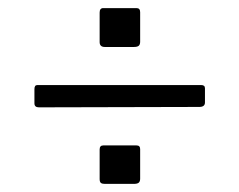

<svg xmlns="http://www.w3.org/2000/svg" viewBox="-20 -610 591 474"><path d="M326 -507Q326 -500 322.5 -497Q319 -494 310 -494H239Q226 -494 226 -506V-579Q226 -590 235 -590H317Q326 -590 326 -580ZM486 -357Q486 -346 472 -346L76 -345Q65 -345 65 -355V-390Q65 -400 72 -400H477Q486 -400 486 -392ZM326 -169Q326 -162 322.5 -159Q319 -156 310 -156H239Q232 -156 229 -158.5Q226 -161 226 -168V-241Q226 -251 235 -251H317Q326 -251 326 -242Z"/></svg>

Font: Libre Franklin Light
Style: Regular
Weight: 300
Designer: Pablo Impallari, Rodrigo Fuenzalida
Foundry: Impallari Type
Version: Version 1.002; ttfautohint (v1.5)